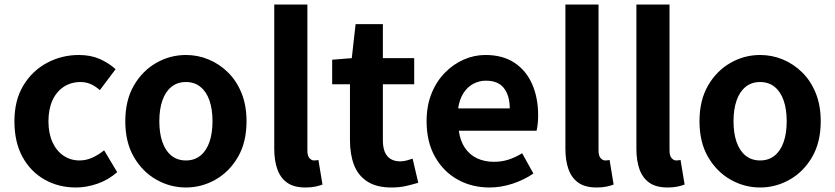

<svg xmlns="http://www.w3.org/2000/svg" viewBox="-20 -818 3706 852"><path d="M317 14Q240 14 178 -21Q116 -56 80 -121.5Q44 -187 44 -280Q44 -373 83.5 -438.5Q123 -504 188.5 -539Q254 -574 330 -574Q382 -574 422 -556.5Q462 -539 493 -511L423 -418Q403 -436 382 -445Q361 -454 338 -454Q295 -454 262.5 -432.5Q230 -411 212.5 -372Q195 -333 195 -280Q195 -227 212.5 -188Q230 -149 261.5 -127.5Q293 -106 333 -106Q363 -106 391 -119Q419 -132 442 -151L500 -54Q460 -19 411.5 -2.5Q363 14 317 14Z M805 14Q735 14 673.5 -21Q612 -56 574 -121.5Q536 -187 536 -280Q536 -373 574 -438.5Q612 -504 673.5 -539Q735 -574 805 -574Q858 -574 906 -554Q954 -534 992 -496.5Q1030 -459 1052 -404.5Q1074 -350 1074 -280Q1074 -187 1036 -121.5Q998 -56 936.5 -21Q875 14 805 14ZM805 -106Q843 -106 869.5 -127.5Q896 -149 909.5 -188Q923 -227 923 -280Q923 -333 909.5 -372Q896 -411 869.5 -432.5Q843 -454 805 -454Q767 -454 740.5 -432.5Q714 -411 700.5 -372Q687 -333 687 -280Q687 -227 700.5 -188Q714 -149 740.5 -127.5Q767 -106 805 -106Z M1336 14Q1284 14 1254 -7.5Q1224 -29 1210.5 -67.5Q1197 -106 1197 -157V-798H1344V-151Q1344 -126 1353.5 -116Q1363 -106 1373 -106Q1378 -106 1382 -106.5Q1386 -107 1393 -108L1411 1Q1398 6 1379.5 10Q1361 14 1336 14Z M1717 14Q1651 14 1610 -12.5Q1569 -39 1551 -86Q1533 -133 1533 -195V-444H1454V-553L1541 -560L1558 -711H1679V-560H1818V-444H1679V-196Q1679 -148 1699 -125Q1719 -102 1756 -102Q1770 -102 1785 -106Q1800 -110 1811 -114L1836 -7Q1813 0 1783.5 7Q1754 14 1717 14Z M2152 14Q2074 14 2011 -21Q1948 -56 1910.5 -122Q1873 -188 1873 -280Q1873 -348 1894.5 -402Q1916 -456 1953.5 -494.5Q1991 -533 2037.5 -553.5Q2084 -574 2134 -574Q2211 -574 2263 -539.5Q2315 -505 2341.5 -444.5Q2368 -384 2368 -306Q2368 -286 2366 -267.5Q2364 -249 2361 -238H2016Q2022 -193 2043 -162Q2064 -131 2097 -115.5Q2130 -100 2172 -100Q2206 -100 2236 -109.5Q2266 -119 2297 -138L2347 -48Q2306 -20 2255 -3Q2204 14 2152 14ZM2013 -337H2242Q2242 -393 2216.5 -426.5Q2191 -460 2136 -460Q2107 -460 2081 -446.5Q2055 -433 2037 -405.5Q2019 -378 2013 -337Z M2628 14Q2576 14 2546 -7.5Q2516 -29 2502.5 -67.5Q2489 -106 2489 -157V-798H2636V-151Q2636 -126 2645.5 -116Q2655 -106 2665 -106Q2670 -106 2674 -106.5Q2678 -107 2685 -108L2703 1Q2690 6 2671.5 10Q2653 14 2628 14Z M2943 14Q2891 14 2861 -7.5Q2831 -29 2817.5 -67.5Q2804 -106 2804 -157V-798H2951V-151Q2951 -126 2960.5 -116Q2970 -106 2980 -106Q2985 -106 2989 -106.5Q2993 -107 3000 -108L3018 1Q3005 6 2986.5 10Q2968 14 2943 14Z M3353 14Q3283 14 3221.5 -21Q3160 -56 3122 -121.5Q3084 -187 3084 -280Q3084 -373 3122 -438.5Q3160 -504 3221.5 -539Q3283 -574 3353 -574Q3406 -574 3454 -554Q3502 -534 3540 -496.5Q3578 -459 3600 -404.5Q3622 -350 3622 -280Q3622 -187 3584 -121.5Q3546 -56 3484.5 -21Q3423 14 3353 14ZM3353 -106Q3391 -106 3417.5 -127.5Q3444 -149 3457.5 -188Q3471 -227 3471 -280Q3471 -333 3457.5 -372Q3444 -411 3417.5 -432.5Q3391 -454 3353 -454Q3315 -454 3288.5 -432.5Q3262 -411 3248.5 -372Q3235 -333 3235 -280Q3235 -227 3248.5 -188Q3262 -149 3288.5 -127.5Q3315 -106 3353 -106Z"/></svg>

Font: Noto Sans KR
Style: Bold
Weight: 700
Designer: Ryoko NISHIZUKA  (kana, bopomofo & ideographs); Paul D. Hunt (Latin, Greek & Cyrillic); Sandoll Communications , Soo-you
Foundry: Adobe
Version: Version 2.004-H2;hotconv 1.0.118;makeotfexe 2.5.65603